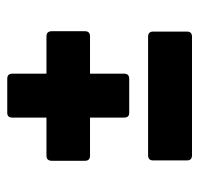

<svg xmlns="http://www.w3.org/2000/svg" viewBox="-30 -537 549 529"><g transform="rotate(-90 244.5 -272.5)"><path d="M198 -191Q185 -191 185 -205V-299H80Q66 -299 66 -313V-404Q66 -419 80 -419H185V-513Q185 -527 198 -527H292Q306 -527 306 -513V-419H409Q423 -419 423 -404V-313Q423 -299 409 -299H306V-205Q306 -191 292 -191ZM81 -18Q67 -18 67 -32V-125Q67 -139 81 -139H408Q422 -139 422 -125V-32Q422 -18 408 -18Z"/></g></svg>

Font: Sofia Sans Condensed Black
Style: Regular
Weight: 900
Designer: Botio Nikoltchev, Ani Petrova
Foundry: lettersoup
Version: Version 4.101